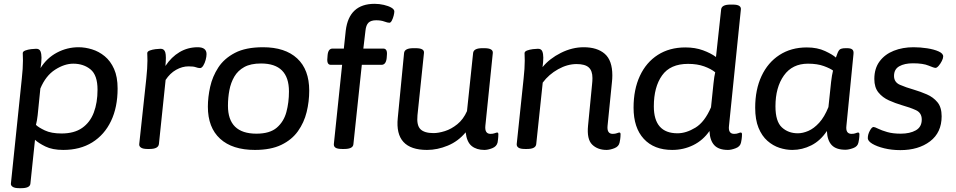

<svg xmlns="http://www.w3.org/2000/svg" viewBox="-20 -777 4998 1004"><path d="M80 207Q57 207 46.5 200Q36 193 37 183L94 -366Q97 -393 98.5 -416.5Q100 -440 100 -460Q100 -472 99.5 -481Q99 -490 99 -499Q99 -508 112.5 -513Q126 -518 142.5 -520Q159 -522 169 -522Q186 -522 191.5 -509Q197 -496 197 -476Q197 -450 192 -421Q225 -474 278 -502Q331 -530 391 -530Q425 -530 461 -519Q497 -508 527.5 -483Q558 -458 576.5 -416.5Q595 -375 595 -314Q595 -216 560.5 -144Q526 -72 462.5 -32.5Q399 7 311 7Q254 7 217.5 -11Q181 -29 163 -46L139 183Q137 207 91 207ZM302 -79Q368 -79 409.5 -108Q451 -137 470.5 -188.5Q490 -240 490 -308Q490 -384 453.5 -414Q417 -444 363 -444Q317 -444 268 -412.5Q219 -381 191 -314L177 -175Q174 -147 168 -124Q181 -111 214.5 -95Q248 -79 302 -79Z M751 2Q728 2 717.5 -5Q707 -12 708 -23L745 -366Q751 -423 751 -460Q751 -474 750.5 -482.5Q750 -491 750 -499Q750 -508 763.5 -513Q777 -518 793.5 -520Q810 -522 820 -522Q839 -522 844.5 -502.5Q850 -483 845 -432Q876 -479 919 -504.5Q962 -530 1014 -530Q1060 -530 1060 -494Q1060 -481 1055.5 -464Q1051 -447 1043 -434Q1035 -421 1026 -421Q1016 -421 1004 -425.5Q992 -430 966 -430Q933 -430 901 -412Q869 -394 846 -359L811 -24Q808 2 762 2Z M1313 7Q1195 7 1131 -51.5Q1067 -110 1067 -219Q1067 -269 1079 -323Q1091 -377 1121.5 -424Q1152 -471 1208.5 -500.5Q1265 -530 1355 -530Q1471 -530 1534 -471.5Q1597 -413 1597 -303Q1597 -246 1583.5 -191Q1570 -136 1538 -91Q1506 -46 1451 -19.5Q1396 7 1313 7ZM1321 -78Q1391 -78 1427.5 -109.5Q1464 -141 1477.5 -191Q1491 -241 1491 -299Q1491 -445 1345 -445Q1291 -445 1257.5 -426.5Q1224 -408 1205.5 -376.5Q1187 -345 1179.5 -305.5Q1172 -266 1172 -224Q1172 -78 1321 -78Z M1769 2Q1744 2 1734 -5Q1724 -12 1726 -26L1769 -438H1710Q1688 -438 1692 -474L1693 -488Q1696 -523 1719 -523H1778L1788 -617Q1805 -757 1939 -757Q1963 -757 1987 -751.5Q2011 -746 2026.5 -737Q2042 -728 2042 -717Q2042 -709 2038.5 -695Q2035 -681 2029 -669.5Q2023 -658 2016 -658Q2007 -658 1989.5 -664.5Q1972 -671 1947 -671Q1920 -671 1907 -658.5Q1894 -646 1891 -616L1880 -523H1984Q2007 -523 2003 -487L2002 -473Q1998 -438 1975 -438H1872L1828 -23Q1826 2 1780 2Z M2213 7Q2043 7 2060 -160L2093 -500Q2096 -525 2141 -525H2154Q2200 -525 2197 -500L2163 -174Q2158 -122 2178.5 -101.5Q2199 -81 2247 -81Q2273 -81 2306.5 -91.5Q2340 -102 2371.5 -127.5Q2403 -153 2422 -196L2454 -500Q2457 -525 2502 -525H2513Q2559 -525 2557 -500L2518 -119Q2514 -77 2545 -77Q2558 -77 2567 -80.5Q2576 -84 2580 -84Q2586 -84 2586 -75Q2586 -73 2585.5 -62Q2585 -51 2582 -32Q2577 -11 2554 -2Q2531 7 2513 7Q2472 7 2446.5 -13.5Q2421 -34 2415 -85Q2376 -38 2321.5 -15.5Q2267 7 2213 7Z M3152 7Q3105 7 3076.5 -21Q3048 -49 3055 -120L3076 -336Q3077 -345 3077.5 -353Q3078 -361 3078 -369Q3078 -407 3058.5 -424.5Q3039 -442 2995 -442Q2947 -442 2898.5 -415Q2850 -388 2818 -345L2784 -23Q2781 2 2736 2H2725Q2701 2 2691 -5Q2681 -12 2682 -24L2718 -366Q2721 -393 2722.5 -416.5Q2724 -440 2724 -460Q2724 -472 2723.5 -481Q2723 -490 2723 -499Q2723 -508 2736.5 -513Q2750 -518 2766.5 -520Q2783 -522 2793 -522Q2810 -522 2815.5 -509Q2821 -496 2821 -476Q2821 -453 2817 -426Q2854 -471 2913 -500.5Q2972 -530 3032 -530Q3103 -530 3142.5 -495.5Q3182 -461 3182 -383Q3182 -374 3181.5 -365.5Q3181 -357 3180 -348L3157 -119Q3153 -77 3184 -77Q3197 -77 3206 -80.5Q3215 -84 3219 -84Q3225 -84 3225 -75Q3225 -73 3224.5 -62Q3224 -51 3220 -32Q3216 -11 3193 -2Q3170 7 3152 7Z M3495 7Q3400 7 3346.5 -51Q3293 -109 3293 -214Q3293 -309 3326 -380Q3359 -451 3420 -490Q3481 -529 3564 -529Q3615 -529 3656 -514Q3697 -499 3724 -479L3751 -728Q3754 -753 3799 -753H3812Q3836 -753 3846 -746Q3856 -739 3854 -726L3792 -119Q3787 -77 3819 -77Q3832 -77 3840.5 -80.5Q3849 -84 3853 -84Q3860 -84 3860 -75Q3860 -73 3859.5 -62Q3859 -51 3855 -32Q3851 -11 3827.5 -2Q3804 7 3787 7Q3738 7 3715 -18Q3692 -43 3690 -92Q3656 -43 3605 -18Q3554 7 3495 7ZM3523 -80Q3568 -80 3616.5 -109.5Q3665 -139 3698 -216L3711 -341Q3715 -379 3720 -399Q3698 -417 3662 -430Q3626 -443 3578 -443Q3485 -443 3442 -382.5Q3399 -322 3399 -221Q3399 -80 3523 -80Z M4123 7Q4090 7 4056 -4Q4022 -15 3993 -40.5Q3964 -66 3946.5 -108.5Q3929 -151 3929 -214Q3929 -308 3962 -379Q3995 -450 4056 -489.5Q4117 -529 4199 -529Q4254 -529 4294.5 -510Q4335 -491 4351 -476Q4361 -507 4369 -516Q4377 -525 4402 -525H4410Q4429 -525 4437 -518Q4445 -511 4443 -494L4406 -119Q4401 -77 4433 -77Q4446 -77 4454.5 -80.5Q4463 -84 4467 -84Q4474 -84 4474 -75Q4474 -73 4473.5 -62Q4473 -51 4469 -32Q4465 -11 4441.5 -2.5Q4418 6 4401 6Q4352 6 4329 -18.5Q4306 -43 4304 -92Q4270 -41 4222.5 -17Q4175 7 4123 7ZM4152 -80Q4178 -80 4207 -92.5Q4236 -105 4263.5 -135Q4291 -165 4312 -217L4326 -349Q4330 -384 4336 -408Q4322 -419 4288 -431.5Q4254 -444 4205 -444Q4123 -444 4079 -382Q4035 -320 4035 -221Q4035 -142 4068.5 -111Q4102 -80 4152 -80Z M4688 8Q4643 8 4604 -1.5Q4565 -11 4541 -25.5Q4517 -40 4518 -56Q4518 -74 4528.5 -93.5Q4539 -113 4548 -113Q4554 -113 4572 -104Q4590 -95 4619.5 -86.5Q4649 -78 4690 -78Q4738 -78 4769 -95.5Q4800 -113 4800 -152Q4800 -187 4769.5 -201Q4739 -215 4696 -227Q4662 -237 4628.5 -252Q4595 -267 4573.5 -293.5Q4552 -320 4552 -364Q4552 -419 4579.5 -456Q4607 -493 4653.5 -511.5Q4700 -530 4757 -530Q4792 -530 4828 -524.5Q4864 -519 4888.5 -508Q4913 -497 4912 -481Q4912 -472 4905 -458Q4898 -444 4888.5 -433Q4879 -422 4872 -422Q4864 -422 4835.5 -434Q4807 -446 4754 -446Q4710 -446 4682.5 -430.5Q4655 -415 4655 -380Q4655 -347 4686 -333.5Q4717 -320 4759 -308Q4793 -298 4826.5 -283.5Q4860 -269 4882 -242.5Q4904 -216 4904 -169Q4904 -84 4843.5 -38Q4783 8 4688 8Z"/></svg>

Font: Asap Semi Expanded Semi Expanded Medium
Style: Italic
Weight: 500
Width: 6
Italic angle: -6°
Designer: Pablo Cosgaya
Foundry: Omnibus-Type
Version: Version 3.001; ttfautohint (v1.8.4.7-5d5b)